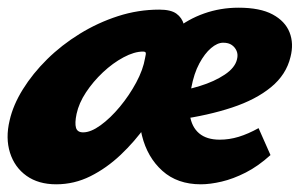

<svg xmlns="http://www.w3.org/2000/svg" viewBox="-24 -463 779 499"><path d="M122 16Q76 16 45 -6Q14 -28 2 -66Q-10 -104 1 -150Q10 -190 35.5 -231Q61 -272 98.5 -309Q136 -346 183 -375Q230 -404 282.5 -421Q335 -438 390 -438Q420 -438 434.5 -427.5Q449 -417 454 -399Q459 -381 460 -361Q457 -337 443 -300Q429 -263 407 -220.5Q385 -178 355.5 -136.5Q326 -95 289.5 -60.5Q253 -26 211 -5Q169 16 122 16ZM192 -119Q212 -119 237.5 -137.5Q263 -156 287.5 -185.5Q312 -215 330 -248.5Q348 -282 353 -312Q356 -324 354.5 -326.5Q353 -329 348 -329Q325 -329 297 -314Q269 -299 243.5 -275Q218 -251 199.5 -223Q181 -195 175 -167Q170 -143 173.5 -131Q177 -119 192 -119ZM498 16Q437 16 398 -19Q359 -54 345 -110.5Q331 -167 342 -233Q351 -280 373.5 -318.5Q396 -357 430 -385Q464 -413 506.5 -428Q549 -443 596 -443Q652 -443 684.5 -425.5Q717 -408 728.5 -379Q740 -350 731 -315Q720 -269 680.5 -236.5Q641 -204 579 -183.5Q517 -163 439 -152L422 -223Q458 -228 495.5 -239.5Q533 -251 560 -269Q587 -287 592 -309Q595 -321 591 -330.5Q587 -340 578.5 -346Q570 -352 556 -352Q541 -352 524.5 -338Q508 -324 494 -298Q480 -272 473 -234Q465 -195 469.5 -164Q474 -133 493.5 -116.5Q513 -100 547 -100Q572 -100 596.5 -107.5Q621 -115 648 -130L679 -60Q647 -31 614.5 -14.5Q582 2 552 9Q522 16 498 16Z"/></svg>

Font: Ysabeau Black
Style: Italic
Weight: 900
Italic angle: -12°
Version: Version 2.000;gftools[0.9.27.dev2+g8671c4b]